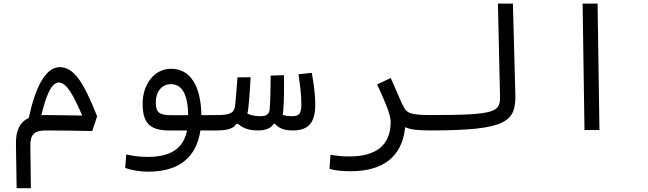

<svg xmlns="http://www.w3.org/2000/svg" viewBox="-20 -713 3556 1053"><path d="M71.3 319.3H149.4L146.5 87.4C145.5 26.4 166.5 2.4 231.9 2.4C288.6 2.4 406.2 3.9 485.8 5.4L512.7 -75.2C437 -265.6 385.3 -344.7 306.6 -344.7C225.6 -344.7 170.9 -221.7 137.7 -65.9C87.4 -43 66.4 4.9 67.4 76.2ZM206.5 -81.5C232.4 -184.6 260.3 -260.3 302.2 -260.3C347.2 -260.3 383.3 -187.5 431.2 -79.1C370.1 -80.1 287.1 -82 227.5 -82C220.2 -82 213.4 -82 206.5 -81.5Z M793 228.5C960.9 228.5 1056.6 151.4 1079.1 2.4H1166C1198.2 2.4 1213.9 -7.3 1213.9 -39.6C1213.9 -72.3 1204.1 -82 1171.9 -82L1084.5 -81.5C1082 -243.2 1022.5 -335.9 918.9 -335.9C822.3 -335.9 762.2 -245.6 762.2 -145C762.2 -45.4 795.9 2.4 905.3 2.4H1005.9C984.9 106 911.1 147.5 789.6 147.5C746.6 147.5 712.9 143.1 672.4 133.8L666.5 207.5C701.2 221.2 749 228.5 793 228.5ZM1012.2 -81.1C991.2 -81.1 971.2 -81.1 952.6 -81.1C942.4 -81.1 932.6 -81.1 923.3 -81.1C851.6 -81.1 834.5 -96.7 834.5 -152.8C834.5 -210 867.2 -251.5 917 -251.5C977.1 -251.5 1009.8 -199.2 1012.2 -81.1Z M1166.5 2.4C1235.8 2.4 1261.2 -10.7 1275.9 -33.2H1286.1C1317.4 -6.3 1350.6 2.4 1395 2.4C1431.2 2.4 1465.8 -7.3 1480 -33.2H1488.8C1509.8 -8.8 1539.6 2.4 1586.4 2.4C1672.4 2.4 1709 -41 1709 -139.2C1709 -189.9 1702.1 -247.1 1689.9 -313.5L1617.2 -305.7C1626 -241.7 1632.8 -191.4 1632.8 -141.6C1632.8 -88.9 1620.6 -75.7 1581.1 -75.7C1562 -75.7 1545.4 -78.1 1530.3 -83.5C1531.7 -92.3 1532.7 -101.1 1533.7 -109.4C1538.1 -163.6 1538.6 -234.4 1537.1 -300.8L1464.4 -298.3C1463.9 -230.5 1462.9 -161.1 1459.5 -118.7C1456.5 -85.4 1443.4 -75.7 1404.8 -75.7C1383.3 -75.7 1358.4 -80.1 1336.9 -89.4C1338.9 -99.1 1340.8 -109.4 1341.8 -120.1C1348.1 -175.3 1351.1 -229.5 1354.5 -289.6L1282.2 -288.6C1277.8 -227.1 1274.4 -178.2 1269.5 -134.8C1265.1 -94.2 1244.1 -82 1171.9 -82Z M2202.1 -15.6C2231 -2.4 2269 2.4 2337.9 2.4C2361.3 2.4 2378.9 -8.3 2378.9 -44.4C2378.9 -73.2 2368.7 -82 2343.8 -82C2238.3 -82 2213.4 -91.8 2197.3 -120.1C2177.2 -154.8 2160.6 -202.6 2123 -285.2L2048.3 -250C2085.9 -167.5 2122.6 -88.9 2122.6 -44.9C2122.6 84.5 2042 145 1895.5 145C1851.6 145 1829.1 141.6 1792.5 136.2L1787.1 213.4C1821.8 222.2 1854.5 226.1 1903.8 226.1C2077.1 226.1 2185.5 149.9 2202.1 -15.6Z M2337.9 2.4C2764.2 2.4 2810.5 -45.9 2806.2 -200.2L2793 -693.4H2710.9L2722.2 -187C2724.1 -98.6 2703.1 -82 2343.8 -82C2324.2 -82 2310.1 -72.8 2310.1 -41C2310.1 -12.7 2318.8 2.4 2337.9 2.4Z M3185.5 0H3267.6L3257.3 -693.4H3175.3Z"/></svg>

Font: Cascadia Mono PL SemiLight
Style: Regular
Weight: 350
Monospace: yes
Designer: Aaron Bell
Foundry: Saja Typeworks
Version: Version 2404.023